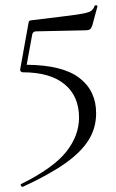

<svg xmlns="http://www.w3.org/2000/svg" viewBox="-20 -446 449 741"><path d="M104 -311 83 -196Q221 -195 286 -145.5Q351 -96 351 -9Q351 48 322 94.5Q293 141 231.5 184.5Q170 228 68 275H67Q63 275 60.5 270.5Q58 266 62 264Q185 203 235 140.5Q285 78 285 8Q285 -75 229 -121Q173 -167 68 -167Q63 -167 60 -170.5Q57 -174 58 -179L90 -357Q91 -364 93 -365.5Q95 -367 103 -368Q229 -383 272 -389Q315 -395 327.5 -401.5Q340 -408 345 -423Q346 -426 351.5 -425.5Q357 -425 356 -421L336 -347Q332 -336 326.5 -332.5Q321 -329 308 -329L119 -325Q106 -325 104 -311Z"/></svg>

Font: Cormorant Upright
Style: Regular
Weight: 400
Designer: Christian Thalmann (Catharsis Fonts)
Foundry: Catharsis Fonts
Version: Version 3.302